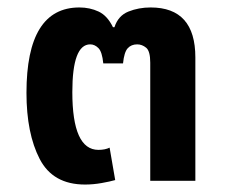

<svg xmlns="http://www.w3.org/2000/svg" viewBox="-20 -485 603 515"><path d="M208 10Q230 10 252.5 6Q275 2 289 -2L274 -89Q262 -83 244 -83Q174 -83 174 -238Q174 -366 222 -366Q234 -366 244 -356Q254 -346 257 -315H310Q313 -345 322.5 -355.5Q332 -366 348 -366Q361 -366 372 -357Q383 -348 383 -317V0H504V-331Q504 -465 384 -465Q352 -465 324.5 -454Q297 -443 287 -412H283Q268 -443 244.5 -454Q221 -465 193 -465Q51 -465 51 -236Q51 -127 86.5 -58.5Q122 10 208 10Z"/></svg>

Font: Noto Sans Thai UI Semi
Style: Regular
Weight: 600
Designer: Monotype Design Team
Foundry: Monotype Imaging Inc.
Version: Version 1.901